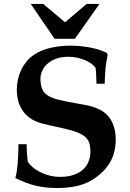

<svg xmlns="http://www.w3.org/2000/svg" viewBox="-20 -923 651 960"><path d="M503.4 -504.4H462.4Q461.9 -532.7 460.7 -552.7Q459.5 -572.8 457.5 -584.5Q450.2 -594.7 436.8 -604.5Q423.3 -614.3 405.5 -622.1Q387.7 -629.9 366.2 -634.5Q344.7 -639.2 321.3 -639.2Q288.6 -639.2 262.7 -630.1Q236.8 -621.1 218.8 -605.7Q200.7 -590.3 191.4 -570.1Q182.1 -549.8 182.1 -527.3Q183.1 -496.1 191.4 -476.8Q199.7 -457.5 219.5 -445.1Q239.3 -432.6 272.7 -424.3Q306.2 -416 356.9 -407.2Q362.3 -406.2 372.6 -404.3Q382.8 -402.3 393.6 -400.4Q404.3 -398.4 412.8 -397Q421.4 -395.5 422.9 -395Q462.4 -384.8 486.8 -370.4Q511.2 -356 525.4 -336.9Q540 -318.4 549.3 -289.8Q558.6 -261.2 558.6 -225.6Q558.6 -163.6 532.7 -115.7Q523.4 -98.6 509.8 -82.3Q496.1 -65.9 479.5 -51.5Q462.9 -37.1 444.3 -25.4Q425.8 -13.7 407.2 -6.3Q348.6 17.1 266.6 17.1Q208.5 17.1 159.7 5.9Q136.2 0.5 110.6 -9.3Q85 -19 56.6 -32.7Q64.5 -60.5 68.1 -102.5Q71.8 -144.5 72.3 -202.1H113.3V-193.4Q113.3 -177.2 114.5 -157.7Q115.7 -138.2 118.7 -114.7Q127.9 -100.1 144.3 -86.2Q160.6 -72.3 182.1 -61.8Q203.6 -51.3 228.8 -44.9Q253.9 -38.6 280.3 -38.6Q319.3 -38.6 348.1 -48.6Q377 -58.6 395.5 -75.7Q414.1 -92.8 423.1 -116Q432.1 -139.2 432.1 -165.5Q432.1 -189.9 426.5 -207.5Q420.9 -225.1 406.2 -238.3Q391.6 -251.5 365.7 -261.5Q339.8 -271.5 298.8 -280.8Q254.4 -290 225.6 -296.9Q196.8 -303.7 182.6 -307.6Q151.9 -316.9 129.4 -333.3Q106.9 -349.6 92.3 -371.3Q77.6 -393.1 70.8 -419.4Q64 -445.8 64 -475.1Q64 -501.5 69.8 -526.6Q75.7 -551.8 86.4 -574.2Q97.2 -596.7 112.8 -615.5Q128.4 -634.3 147.5 -647.5Q185.5 -673.3 232.4 -683.8Q279.3 -694.3 329.6 -694.8Q381.3 -694.8 429.9 -685.5Q478.5 -676.3 514.2 -658.7L518.1 -647Q511.2 -614.7 507.8 -584.5Q504.9 -554.2 503.4 -504.4ZM133.8 -903.3H196.3L305.2 -811.5L413.1 -903.3H477.1L354.5 -729H252.9Z"/></svg>

Font: XB Kayhan
Style: Bold
Weight: 700
Designer: Behnam
Foundry: Irmug
Version: Version 7.300 2009